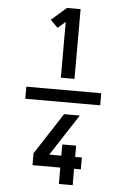

<svg xmlns="http://www.w3.org/2000/svg" viewBox="-65 -894 730 1108"><g transform="rotate(5 300.0 -340.0)"><path d="M277 -444V-767L233 -729L190 -772L277 -848H356V-444ZM83 -305V-375H517V-305ZM319 168V73H158V4L314 -236H405L381 -199L249 4H319V-61H399V4H438V73H399V168Z"/></g></svg>

Font: Iosevka Custom SmBdEx
Style: Regular
Weight: 600
Width: 7
Monospace: yes
Designer: Belleve Invis
Foundry: Belleve Invis
Version: Version 11.2.4; ttfautohint (v1.8.4)